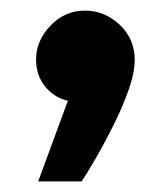

<svg xmlns="http://www.w3.org/2000/svg" viewBox="-20 -190 316 362"><path d="M52 152 108 0Q82 -6 65 -27Q48 -48 48 -78Q48 -113 75 -141.5Q102 -170 140 -170Q177 -170 205.5 -143.5Q234 -117 234 -77Q234 -53 222.5 -20.5Q211 12 194 46Q177 80 160.5 108.5Q144 137 134 152Z"/></svg>

Font: Noto Sans Thaana ExtraBold
Style: Regular
Weight: 800
Designer: David Williams
Foundry: Google Inc.
Version: Version 3.001; ttfautohint (v1.8.4.7-5d5b)